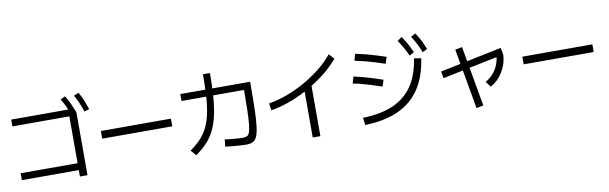

<svg xmlns="http://www.w3.org/2000/svg" viewBox="-52 -1402 6264 1974"><g transform="rotate(-10 3080.0 -415.5)"><path d="M661.1 -1.1V-67.8H66.7V-140H661.1V-628.9H66.7V-700H718.9L740 -657.8V-1.1ZM686.7 -638.9Q666.7 -692.2 647.2 -734.4Q627.8 -776.7 603.3 -815.6L653.3 -840Q680 -796.7 700 -752.8Q720 -708.9 740 -657.8ZM823.3 -650Q805.6 -704.4 786.7 -747.2Q767.8 -790 745.6 -830L795.6 -851.1Q821.1 -808.9 839.4 -763.9Q857.8 -718.9 875.6 -667.8Z M954.4 -344.4V-424.4H1685.6V-344.4Z M2185.6 -43.3 2193.3 -117.8Q2218.9 -114.4 2255 -110.6Q2291.1 -106.7 2326.1 -104.4Q2361.1 -102.2 2382.2 -102.2Q2407.8 -102.2 2424.4 -110.6Q2441.1 -118.9 2451.1 -146.7Q2461.1 -174.4 2466.7 -230.6Q2472.2 -286.7 2474.4 -382.8Q2476.7 -478.9 2477.8 -625.6L2516.7 -584.4H1824.4V-656.7H2553.3V-618.9Q2553.3 -462.2 2550 -356.1Q2546.7 -250 2537.8 -184.4Q2528.9 -118.9 2512.8 -85Q2496.7 -51.1 2470 -38.9Q2443.3 -26.7 2403.3 -26.7Q2375.6 -26.7 2338.3 -29.4Q2301.1 -32.2 2261.1 -35.6Q2221.1 -38.9 2185.6 -43.3ZM1827.8 -65.6Q1890 -108.9 1934.4 -155.6Q1978.9 -202.2 2009.4 -261.1Q2040 -320 2057.2 -397.2Q2074.4 -474.4 2081.7 -576.7Q2088.9 -678.9 2088.9 -816.7H2162.2Q2162.2 -673.3 2153.3 -563.3Q2144.4 -453.3 2125 -370Q2105.6 -286.7 2072.8 -221.7Q2040 -156.7 1991.7 -105.6Q1943.3 -54.4 1876.7 -8.9Z M2706.7 -403.3Q2798.9 -417.8 2896.7 -453.9Q2994.4 -490 3087.8 -542.8Q3181.1 -595.6 3261.7 -660Q3342.2 -724.4 3397.8 -794.4L3447.8 -740Q3398.9 -681.1 3335 -626.1Q3271.1 -571.1 3196.1 -522.8Q3121.1 -474.4 3040 -435Q2958.9 -395.6 2877.2 -368.9Q2795.6 -342.2 2717.8 -330ZM3087.8 20V-521.1H3167.8V20Z M3632.2 -90Q3820 -94.4 3948.9 -151.1Q4077.8 -207.8 4153.3 -318.9Q4228.9 -430 4254.4 -601.1L4327.8 -588.9Q4300 -398.9 4215.6 -273.3Q4131.1 -147.8 3988.9 -83.3Q3846.7 -18.9 3642.2 -13.3ZM3885.6 -371.1Q3830 -390 3781.1 -405.6Q3732.2 -421.1 3686.1 -433.3Q3640 -445.6 3588.9 -455.6L3608.9 -525.6Q3660 -514.4 3706.1 -501.7Q3752.2 -488.9 3801.7 -473.9Q3851.1 -458.9 3907.8 -438.9ZM3957.8 -596.7Q3900 -616.7 3850 -631.7Q3800 -646.7 3750.6 -659.4Q3701.1 -672.2 3646.7 -683.3L3667.8 -752.2Q3722.2 -741.1 3771.7 -728.3Q3821.1 -715.6 3871.7 -700Q3922.2 -684.4 3980 -665.6ZM4215.6 -636.7Q4192.2 -688.9 4168.9 -728.9Q4145.6 -768.9 4120 -806.7L4166.7 -838.9Q4195.6 -798.9 4219.4 -756.1Q4243.3 -713.3 4264.4 -663.3ZM4354.4 -647.8Q4332.2 -701.1 4311.1 -742.8Q4290 -784.4 4263.3 -823.3L4311.1 -851.1Q4340 -810 4361.7 -767.2Q4383.3 -724.4 4403.3 -672.2Z M4518.9 -347.8 4505.6 -418.9 5151.1 -552.2 5164.4 -481.1ZM4798.9 14.4 4687.8 -615.6 4761.1 -628.9 4872.2 0ZM4937.8 -234.4Q4970 -252.2 4998.9 -278.9Q5027.8 -305.6 5048.9 -340Q5070 -374.4 5081.7 -412.8Q5093.3 -451.1 5093.3 -487.8L5164.4 -481.1Q5163.3 -435.6 5149.4 -389.4Q5135.6 -343.3 5110.6 -302.2Q5085.6 -261.1 5052.2 -228.9Q5018.9 -196.7 4981.1 -177.8Z M5354.4 -344.4V-424.4H6085.6V-344.4Z"/></g></svg>

Font: Paperlogy 4 Regular
Style: Regular
Weight: 400
Designer: redesigned by Lee Juim, glyphs from Gmarket Sans & Montserrat
Foundry: PT&
Version: Version 1.001